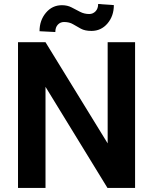

<svg xmlns="http://www.w3.org/2000/svg" viewBox="-20 -917 748 937"><path d="M639.2 -710.9V0H504.4L202.1 -493.2V0H67.9V-710.9H202.1L505.4 -217.3V-710.9ZM459 -897.5 535.6 -892.1Q535.6 -838.9 504.6 -802.5Q473.6 -766.1 426.3 -766.1Q394.5 -766.1 374.5 -777.1Q354.5 -788.1 336.4 -798.8Q318.4 -809.6 292.5 -809.6Q274.4 -809.6 262.2 -796.6Q250 -783.7 250 -760.7L172.9 -764.6Q172.9 -817.4 203.9 -854.5Q234.9 -891.6 282.2 -891.6Q308.6 -891.6 329.3 -880.9Q350.1 -870.1 370.6 -859.4Q391.1 -848.6 415.5 -848.6Q433.6 -848.6 446.3 -861.8Q459 -875 459 -897.5Z"/></svg>

Font: Vazirmatn FD SemiBold
Style: Regular
Weight: 600
Designer: Saber Rastikerdar
Foundry: Saber Rastikerdar
Version: Version 33.001